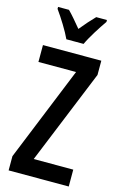

<svg xmlns="http://www.w3.org/2000/svg" viewBox="-139 -996 665 1055"><g transform="rotate(15 193.0 -469.0)"><path d="M332 -938H271C243 -909 224 -888 193 -850C165 -884 138 -916 116 -938H54V-927C85 -884 125 -820 144 -778H242C262 -822 304 -887 332 -927ZM366 0V-96H141L360 -633V-714H28V-618H242L24 -81V0Z"/></g></svg>

Font: Noto Sans Display Condensed Medium
Style: Regular
Weight: 500
Width: 3
Designer: Monotype Design Team
Foundry: Monotype Imaging Inc.
Version: Version 1.900